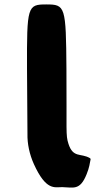

<svg xmlns="http://www.w3.org/2000/svg" viewBox="-20 -845 480 867"><path d="M102 -533 104 -240C103 -197 113 -148 133 -104C188 17 226 0 261 0C311 1 341 17 371 -58C383 -86 387 -115 387 -115C389 -124 391 -128 386 -131C345 -155 310 -130 289 -196C276 -237 282 -248 280 -533C278 -817 275 -825 189 -825C104 -825 101 -817 102 -533Z"/></svg>

Font: Hussar Print
Style: Bold
Weight: 700
Foundry: Cannot Into Space Fonts
Version: Version 2.00